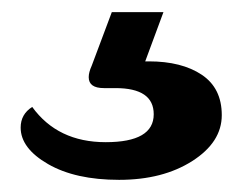

<svg xmlns="http://www.w3.org/2000/svg" viewBox="-20 -37 405 316"><path d="M225 64Q279 64 312 86Q345 108 345 152.5Q345 197 296.5 228Q248 259 176 259Q104 259 59 233Q14 207 14 173Q14 151 33 139Q75 197 154 197Q233 197 233 151Q233 108 170 108H151Q126 108 126 90Q126 82 131 71L164 -17H249L219 64Z"/></svg>

Font: Laila SemiBold
Style: Regular
Weight: 600
Designer: Hitesh Malaviya
Foundry: Indian Type Foundry
Version: Version 1.302;PS 1.0;hotconv 1.0.78;makeotf.lib2.5.61930; tt